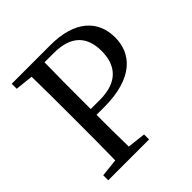

<svg xmlns="http://www.w3.org/2000/svg" viewBox="-193 -882 1031 1031"><g transform="rotate(-45 322.5 -366.5)"><path d="M325 -690C456 -690 515 -627 515 -516C515 -410 460 -337 323 -337H253V-393C253 -493 253 -593 255 -690ZM311 -293C532 -293 618 -394 618 -516C618 -646 527 -733 343 -733H49V-695L151 -684C153 -588 153 -491 153 -393V-339C153 -241 153 -145 151 -49L49 -38V0H359V-38L255 -50C253 -133 253 -212 253 -293Z"/></g></svg>

Font: Noto Serif CJK JP Medium
Style: Regular
Weight: 500
Designer: Ryoko NISHIZUKA 西塚涼子 (kana & ideographs); Frank Grießhammer (Latin, Greek & Cyrillic); Wenlong ZHANG 张文龙 (bopomofo); San
Foundry: Adobe Systems Incorporated
Version: Version 1.000;PS 1;hotconv 16.6.53;makeotf.lib2.5.65590